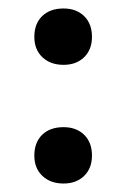

<svg xmlns="http://www.w3.org/2000/svg" viewBox="-20 -427 298 453"><path d="M61 -340Q61 -371 79.5 -389Q98 -407 130 -407Q160 -407 178.5 -389Q197 -371 197 -340Q197 -310 178.5 -292Q160 -274 130 -274Q99 -274 80 -292Q61 -310 61 -340ZM61 -60Q61 -91 79.5 -109Q98 -127 130 -127Q160 -127 178.5 -109Q197 -91 197 -60Q197 -30 178.5 -12Q160 6 130 6Q99 6 80 -12Q61 -30 61 -60Z"/></svg>

Font: Ysabeau Infant Semibold
Style: Regular
Weight: 600
Designer: Christian Thalmann (Catharsis Fonts)
Version: Version 0.003